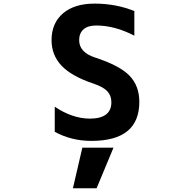

<svg xmlns="http://www.w3.org/2000/svg" viewBox="-20 -761 1040 1053"><path d="M431.6 48.8H602.5L509.8 271.5H379.9ZM414.1 -541Q414.1 -473.6 502 -445.3Q636.7 -401.4 690.4 -345.7Q744.1 -290 744.1 -202.1Q744.1 11.7 481.4 11.7Q371.1 11.7 280.3 -38.1V-175.8Q376 -111.3 471.7 -110.4Q590.8 -110.4 590.8 -200.2Q590.8 -236.3 568.8 -260.3Q546.9 -284.2 492.2 -302.7Q372.1 -342.8 317.4 -400.9Q262.7 -459 262.7 -541Q262.7 -633.8 325.2 -687.5Q387.7 -741.2 499 -741.2Q616.2 -741.2 716.8 -700.2V-565.4Q609.4 -621.1 507.8 -621.1Q460.9 -621.1 437.5 -599.6Q414.1 -578.1 414.1 -541Z"/></svg>

Font: Gen Shin Gothic Monospace Bold
Style: Bold
Weight: 700
Designer: [Source Han Sans]
Ryoko NISHIZUKA  (kana & ideographs); Paul D. Hunt (Latin, Greek & Cyrillic); Wenlong ZHANG  (bopomofo
Version: Version 1.002.20150607